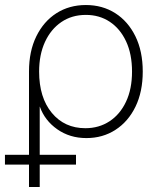

<svg xmlns="http://www.w3.org/2000/svg" viewBox="-52 -544 624 768"><path d="M64 204.1V-258.3Q64 -338.9 93.3 -398.7Q122.6 -458.5 173.8 -491.2Q225.1 -523.9 291.5 -523.9Q357.9 -523.9 409.2 -491.2Q460.4 -458.5 489.7 -398.7Q519 -338.9 519 -257.8Q519 -177.2 490 -117.4Q460.9 -57.6 409.9 -24.7Q358.9 8.3 293.5 8.3Q227.1 8.3 177 -26.9Q127 -62 107.4 -117.2H106.9V204.1ZM289.6 -31.2Q343.8 -31.2 386 -58.8Q428.2 -86.4 452.1 -137.2Q476.1 -188 476.1 -257.8Q476.1 -327.6 452.4 -378.4Q428.7 -429.2 387.2 -456.8Q345.7 -484.4 291.5 -484.4Q235.4 -484.4 193.4 -455.8Q151.4 -427.2 127.9 -376.2Q104.5 -325.2 104.5 -257.8Q104.5 -153.8 155.3 -92.5Q206.1 -31.2 289.6 -31.2ZM-32.2 114.3V75.2H252V114.3Z"/></svg>

Font: Inter Display ExtraLight
Style: Regular
Weight: 200
Designer: Rasmus Andersson
Foundry: rsms
Version: Version 4.000;git-a52131595